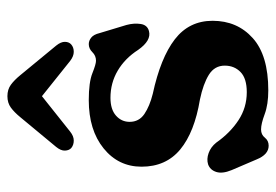

<svg xmlns="http://www.w3.org/2000/svg" viewBox="-136 -616 762 531"><g transform="rotate(-90 245.5 -350.0)"><path d="M241 -426Q209 -426 191.8 -410.8Q174.5 -395.5 174.5 -373Q174.5 -347 196.2 -332.2Q218 -317.5 252 -309Q351.5 -287.5 402.8 -248Q454 -208.5 454 -143.5Q454 -75.5 406.2 -32.5Q358.5 10.5 261.5 10.5Q222.5 10.5 195.8 0.5Q169 -9.5 153.5 -9.5Q139 -9.5 130.8 1Q122.5 11.5 108.5 11.5Q84 11.5 70.5 -22L41 -91Q30.5 -116.5 36 -133.5Q41.5 -150.5 57 -156Q71.5 -160.5 88.2 -154.5Q105 -148.5 117 -133.5Q144 -95 179 -72Q214 -49 256.5 -49Q294.5 -49 312.2 -66.2Q330 -83.5 330 -110Q330 -138 304.8 -153.8Q279.5 -169.5 236.5 -178.5Q146 -193.5 98.2 -233Q50.5 -272.5 50.5 -340Q50.5 -404 101.2 -445Q152 -486 234.5 -486Q284 -486 309 -476Q334 -466 343.5 -466Q357.5 -466 367.2 -476Q377 -486 389.5 -486Q399 -486 407.5 -479.2Q416 -472.5 420 -456L442.5 -381.5Q448 -361 445.2 -342.5Q442.5 -324 425.5 -319.5Q399.5 -312.5 373.5 -349.5Q350 -386 316 -406Q282 -426 241 -426ZM388.5 -534.5Q380.5 -527.5 368.2 -527.5Q356 -527.5 343 -537.5L245.5 -615.5L147.5 -537.5Q135 -527.5 122.8 -527.5Q110.5 -527.5 102 -534.5Q95.5 -540.5 95 -551.8Q94.5 -563 105 -576L187.5 -675.5Q201 -692 214 -701.5Q227 -711 245.5 -711Q264 -711 277 -701.5Q290 -692 303.5 -675.5L385.5 -576Q396 -563 395.8 -551.8Q395.5 -540.5 388.5 -534.5Z"/></g></svg>

Font: Fraunces 9pt S100 SemiBold
Style: Regular
Weight: 600
Version: Version 1.000; ttfautohint (v1.8.3)